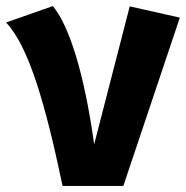

<svg xmlns="http://www.w3.org/2000/svg" viewBox="-38 -612 612 632"><path d="M136 -592 -18 -538C58 -458 113 -262 168 0H368L554 -554L389 -591L272 -137C238 -380 188 -529 136 -592Z"/></svg>

Font: Glow Sans SC Normal ExtraBold
Style: Regular
Weight: 800
Designer: Ryoko NISHIZUKA (kana, bopomofo & ideographs); Paul D. Hunt (Latin, Greek & Cyrillic); Sandoll Communications, Soo-young
Version: Version 0.93